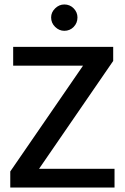

<svg xmlns="http://www.w3.org/2000/svg" viewBox="-20 -840 559 860"><path d="M487 -630V-567L155 -84H493V0H26V-72L352 -546H39V-630ZM209 -762Q209 -785 227 -802.5Q245 -820 268 -820Q293 -820 310 -802.5Q327 -785 327 -762Q327 -737 310 -719.5Q293 -702 268 -702Q245 -702 227 -719.5Q209 -737 209 -762Z"/></svg>

Font: Mukta Vaani Medium
Style: Regular
Weight: 500
Designer: Noopur Datye, Girish Dalvi, Yashodeep Gholap, Pallavi Karambelkar
Foundry: Ek Type
Version: Version 2.538;PS 1.000;hotconv 16.6.51;makeotf.lib2.5.65220;